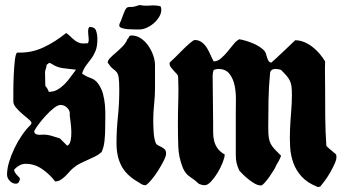

<svg xmlns="http://www.w3.org/2000/svg" viewBox="-20 -717 1363 763"><path d="M335 -610Q357 -610 362 -594.5Q367 -579 367 -562Q367 -533 360 -515.5Q353 -498 343 -484.5Q333 -471 323 -458Q313 -445 306 -425Q320 -414 339 -407.5Q358 -401 369 -386Q383 -367 389 -345Q395 -323 397 -299.5Q399 -276 398.5 -252Q398 -228 398 -206Q398 -185 395.5 -159Q393 -133 384 -113Q372 -102 357.5 -95Q343 -88 328.5 -81.5Q314 -75 299.5 -68Q285 -61 272 -50Q263 -43 255 -33.5Q247 -24 238.5 -16Q230 -8 220.5 -2Q211 4 199 4Q179 -23 148.5 -44.5Q118 -66 82 -66Q69 -66 58 -60Q47 -54 38 -45Q35 -40 38 -34.5Q41 -29 45.5 -23.5Q50 -18 54.5 -14Q59 -10 59 -7Q59 0 55 6.5Q51 13 43 13Q29 13 18.5 1.5Q8 -10 8 -23Q8 -47 16.5 -74.5Q25 -102 38 -129Q51 -156 67.5 -180Q84 -204 101 -220Q105 -224 105 -229Q105 -234 93.5 -243.5Q82 -253 68.5 -264.5Q55 -276 44 -289Q33 -302 33 -313Q33 -324 33 -354Q33 -384 34.5 -417Q36 -450 39 -477Q42 -504 48 -508H61Q109 -508 154.5 -529.5Q200 -551 243 -586Q254 -578 262 -570Q270 -562 278 -556Q286 -550 296 -546.5Q306 -543 323 -545Q329 -543 331 -548.5Q333 -554 332.5 -562Q332 -570 331 -578.5Q330 -587 330 -592Q330 -597 331 -601.5Q332 -606 335 -610ZM165 -459Q165 -451 162 -443.5Q159 -436 159 -428Q159 -415 159.5 -402.5Q160 -390 160 -376Q169 -366 174 -352Q193 -352 208 -360.5Q223 -369 236 -382Q249 -395 260 -410.5Q271 -426 282 -440Q256 -443 231 -446Q206 -449 184 -464Q179 -467 175 -467ZM116 -196Q116 -189 120 -186Q124 -183 130 -182Q136 -181 142 -181.5Q148 -182 152 -182Q169 -182 185.5 -177Q202 -172 218 -167L247 -138Q257 -142 260.5 -158Q264 -174 263.5 -193.5Q263 -213 260.5 -231.5Q258 -250 257 -259Q260 -275 248 -287.5Q236 -300 221 -300Q210 -300 194 -287.5Q178 -275 162 -257.5Q146 -240 133 -222.5Q120 -205 116 -196Z M535 -697Q555 -693 576.5 -695Q598 -697 618 -692Q621 -686 621 -678Q621 -664 612.5 -650Q604 -636 591.5 -625Q579 -614 563.5 -607Q548 -600 535 -600Q529 -600 516 -600Q503 -600 489 -601Q475 -602 464.5 -605.5Q454 -609 454 -615Q454 -622 457 -627Q460 -632 462 -638Q472 -666 476.5 -675.5Q481 -685 486 -687.5Q491 -690 501.5 -689.5Q512 -689 535 -697ZM496 -575 503 -576Q523 -576 540 -564.5Q557 -553 569.5 -535Q582 -517 589 -496.5Q596 -476 596 -458V-367Q596 -335 592.5 -303Q589 -271 589 -239Q589 -220 590.5 -194Q592 -168 598 -151Q601 -143 608 -139.5Q615 -136 622 -132.5Q629 -129 634.5 -123.5Q640 -118 640 -106Q640 -97 630.5 -78Q621 -59 608 -38.5Q595 -18 581 -1.5Q567 15 559 19Q549 19 541 14Q533 9 525 4Q481 -22 462 -59Q443 -96 443 -147Q443 -200 448.5 -252.5Q454 -305 454 -359Q454 -395 451.5 -409.5Q449 -424 443.5 -430.5Q438 -437 429.5 -443Q421 -449 408 -468Q408 -477 418.5 -487.5Q429 -498 442.5 -509.5Q456 -521 468.5 -534Q481 -547 486 -561Q490 -564 491.5 -568Q493 -572 496 -575Z M931 -561Q943 -559 956.5 -555Q970 -551 983.5 -545.5Q997 -540 1009 -532.5Q1021 -525 1029 -517Q1034 -512 1036.5 -504.5Q1039 -497 1041 -489.5Q1043 -482 1046.5 -476Q1050 -470 1058 -468Q1063 -472 1078 -486Q1093 -500 1110 -516Q1129 -534 1153 -557Q1172 -557 1189.5 -549.5Q1207 -542 1222.5 -530Q1238 -518 1250.5 -503Q1263 -488 1272 -473Q1271 -447 1271.5 -419.5Q1272 -392 1272 -366Q1272 -309 1272.5 -251.5Q1273 -194 1277 -137Q1286 -128 1296 -120Q1306 -112 1316 -103L1317 -92Q1317 -82 1309.5 -65.5Q1302 -49 1292 -31.5Q1282 -14 1271 1Q1260 16 1253 24Q1250 26 1242 26Q1240 26 1238 24Q1201 9 1179 -15Q1157 -39 1146 -69Q1135 -99 1133 -132.5Q1131 -166 1132.5 -201.5Q1134 -237 1137 -272Q1140 -307 1140 -339Q1140 -360 1138.5 -372.5Q1137 -385 1132.5 -395Q1128 -405 1119.5 -415Q1111 -425 1097 -439Q1092 -441 1086 -442Q1080 -443 1075 -443Q1054 -443 1053 -424Q1048 -372 1047 -317Q1046 -262 1046 -210Q1046 -186 1048 -171.5Q1050 -157 1055.5 -146Q1061 -135 1071 -124.5Q1081 -114 1097 -98Q1090 -79 1077 -59Q1076 -54 1068 -41Q1060 -28 1050.5 -14.5Q1041 -1 1031.5 9.5Q1022 20 1018 20Q1006 20 994 13.5Q982 7 970.5 -2Q959 -11 948.5 -21Q938 -31 931 -39Q923 -57 920 -70Q917 -83 917 -103V-268Q917 -289 917.5 -319Q918 -349 912.5 -376.5Q907 -404 892 -423.5Q877 -443 847 -443Q839 -443 829 -439Q825 -428 825 -414Q825 -368 826 -322Q827 -276 827 -228Q827 -209 827 -191Q827 -173 831 -157Q835 -141 844.5 -127.5Q854 -114 873 -103Q873 -92 865 -71.5Q857 -51 845 -31Q833 -11 819 4Q805 19 794 19Q783 19 771 14Q754 -2 735.5 -14Q717 -26 707 -49Q690 -91 688.5 -134.5Q687 -178 687 -224Q687 -272 688.5 -317Q690 -362 688 -410Q688 -417 682.5 -423Q677 -429 671 -435.5Q665 -442 659.5 -449Q654 -456 654 -465V-468Q661 -474 675.5 -488.5Q690 -503 705.5 -518.5Q721 -534 735 -546Q749 -558 754 -558Q770 -558 782 -549Q794 -540 802 -527Q810 -514 816.5 -499Q823 -484 829 -473Q844 -473 857.5 -484.5Q871 -496 883.5 -511Q896 -526 907.5 -540.5Q919 -555 931 -561Z"/></svg>

Font: CAT Schmalfette Thannhaeuser
Style: Regular
Weight: 700
Designer: Peter Wiegel nach Herbert Thanhaeuser 1939/40
Foundry: CAT-Fonts, Peter Wiegel
Version: Version 1.000